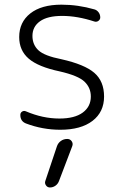

<svg xmlns="http://www.w3.org/2000/svg" viewBox="-20 -576 529 835"><path d="M227.5 60.5Q232.4 45.9 244.6 37.1Q256.8 28.3 272.5 28.3Q285.2 28.3 292 38.6Q298.8 48.8 293.9 60.5L236.3 211.9Q231.4 224.6 220.7 231.9Q210 239.3 197.3 239.3Q186.5 239.3 180.2 230.5Q173.8 221.7 176.8 211.9ZM432.6 -156.2Q432.6 -88.9 382.3 -50.3Q332 -11.7 242.2 -11.7Q165 -11.7 92.8 -39.1Q68.4 -48.8 68.4 -76.2Q68.4 -85.9 76.2 -90.8Q84 -95.7 92.8 -91.8Q166 -60.5 238.3 -60.5Q304.7 -60.5 339.8 -86.4Q375 -112.3 375 -156.2Q375 -194.3 347.7 -220.7Q320.3 -247.1 239.3 -265.6Q146.5 -285.2 105 -320.8Q63.5 -356.4 63.5 -415Q63.5 -479.5 111.8 -517.6Q160.2 -555.7 247.1 -555.7Q319.3 -555.7 390.6 -535.2Q401.4 -532.2 408.7 -522.5Q416 -512.7 416 -500Q416 -491.2 408.2 -485.4Q400.4 -479.5 390.6 -482.4Q316.4 -506.8 250 -506.8Q186.5 -506.8 153.8 -483.4Q121.1 -460 121.1 -419.9Q121.1 -381.8 147 -357.4Q172.9 -333 247.1 -318.4Q347.7 -295.9 390.1 -259.3Q432.6 -222.7 432.6 -156.2Z"/></svg>

Font: Gen Jyuu Gothic Light
Style: Regular
Weight: 200
Designer: [Source Han Sans]
Ryoko NISHIZUKA  (kana & ideographs); Paul D. Hunt (Latin, Greek & Cyrillic); Wenlong ZHANG  (bopomofo
Version: Version 1.002.20150607